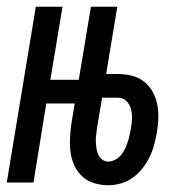

<svg xmlns="http://www.w3.org/2000/svg" viewBox="-28 -540 548 568"><path d="M293 8Q271 8 251 2Q231 -4 216.5 -17Q202 -30 193 -48.5Q184 -67 181 -87.5Q178 -108 179 -129.5Q180 -151 183 -173L193 -234H109L71 0H-8L78 -520H157L121 -304H205L241 -520H319L286 -321H321Q342 -321 362 -316Q382 -311 397.5 -299Q413 -287 423 -269.5Q433 -252 437 -232Q441 -212 440.5 -190.5Q440 -169 436 -148Q433 -130 428 -111.5Q423 -93 414.5 -75.5Q406 -58 393.5 -42Q381 -26 365 -14.5Q349 -3 330 2.5Q311 8 293 8ZM293 -62Q303 -62 313 -67.5Q323 -73 330 -81.5Q337 -90 341.5 -99.5Q346 -109 349.5 -119Q353 -129 355 -139Q357 -149 359 -159Q362 -174 362.5 -189Q363 -204 359.5 -217.5Q356 -231 346 -241Q336 -251 321 -251H274L259 -161Q258 -151 256.5 -140.5Q255 -130 255.5 -120Q256 -110 257.5 -100.5Q259 -91 263 -82Q267 -73 275 -67.5Q283 -62 293 -62Z"/></svg>

Font: Iosevka Custom
Style: Italic
Weight: 400
Italic angle: -9°
Monospace: yes
Designer: Belleve Invis
Foundry: Belleve Invis
Version: Version 30.3.3; ttfautohint (v1.8.3)